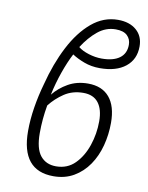

<svg xmlns="http://www.w3.org/2000/svg" viewBox="-87 -831 698 904"><g transform="rotate(10 262.5 -379.0)"><path d="M231 10Q77 10 77 -179Q77 -234 86.5 -293Q96 -352 112 -408Q138 -510 180 -591.5Q222 -673 278.5 -720.5Q335 -768 404 -768Q459 -768 492 -739.5Q525 -711 525 -662Q525 -600 480.5 -564.5Q436 -529 358 -529Q317 -529 282.5 -542Q248 -555 224 -571Q203 -531 184 -477Q165 -423 153 -366Q181 -401 222.5 -424.5Q264 -448 317 -448Q384 -448 419.5 -406Q455 -364 455 -284Q455 -228 441 -175Q427 -122 398.5 -80.5Q370 -39 328 -14.5Q286 10 231 10ZM359 -575Q414 -575 444 -597Q474 -619 474 -661Q474 -688 456 -705Q438 -722 401 -722Q354 -722 315.5 -690.5Q277 -659 246 -610Q264 -595 296 -585Q328 -575 359 -575ZM235 -38Q289 -38 325 -74Q361 -110 380 -166Q399 -222 399 -282Q399 -339 375 -370Q351 -401 303 -401Q251 -401 212 -375Q173 -349 145 -313Q133 -246 133 -179Q133 -105 160 -71.5Q187 -38 235 -38Z"/></g></svg>

Font: Noto Sans SemiCondensed Light
Style: Italic
Weight: 300
Width: 4
Italic angle: -12°
Designer: Monotype Design Team
Foundry: Monotype Imaging Inc.
Version: Version 2.013; ttfautohint (v1.8.4.7-5d5b)